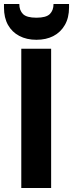

<svg xmlns="http://www.w3.org/2000/svg" viewBox="-35 -945 367 965"><path d="M72 0V-700H222V0ZM148 -745Q99 -745 62 -764.5Q25 -784 5 -820Q-15 -856 -15 -907V-925H62Q62 -893 80.5 -874.5Q99 -856 148 -856Q197 -856 215.5 -874.5Q234 -893 234 -925H312V-907Q312 -856 291 -819.5Q270 -783 233.5 -764Q197 -745 148 -745Z"/></svg>

Font: DM Sans 10pt Black
Style: Regular
Weight: 900
Version: Version 4.004;gftools[0.9.30]